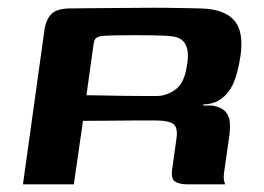

<svg xmlns="http://www.w3.org/2000/svg" viewBox="-20 -482 691 502"><path d="M354 -167Q354 -167 331.5 -167Q309 -167 273 -166.5Q237 -166 197 -166L173 0H40L96 -402Q100 -431 114.5 -445.5Q129 -460 165 -460Q180 -460 208.5 -460.5Q237 -461 272.5 -461Q308 -461 346.5 -461.5Q385 -462 420 -461.5Q455 -461 482 -460.5Q509 -460 521 -459Q573 -454 595 -425.5Q617 -397 609 -337Q601 -285 587.5 -258.5Q574 -232 551 -219Q545 -215 534 -212Q523 -209 512 -209L511 -206Q517 -206 524 -206Q531 -206 536 -206Q561 -201 570.5 -189Q580 -177 581 -161.5Q582 -146 580 -130L566 -32Q564 -17 566 -9Q568 -1 569 0H471Q449 0 438 -7Q427 -14 430 -38L441 -117Q446 -148 433.5 -157.5Q421 -167 387 -167ZM206 -233Q218 -233 243 -232.5Q268 -232 297.5 -231.5Q327 -231 352.5 -231Q378 -231 389 -231Q416 -231 439.5 -248.5Q463 -266 469 -313Q475 -346 465.5 -365Q456 -384 430 -387Q414 -389 387.5 -389.5Q361 -390 333 -390Q305 -390 281.5 -389.5Q258 -389 247 -388Q244 -388 235.5 -385Q227 -382 225 -369Z"/></svg>

Font: Genos Thin SemiBold
Style: Italic
Weight: 600
Italic angle: -8°
Version: Version 1.010